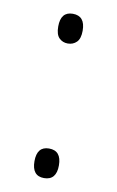

<svg xmlns="http://www.w3.org/2000/svg" viewBox="-68 -562 373 612"><g transform="rotate(10 119.0 -256.0)"><path d="M79.1 -38.1Q79.1 -85.9 118.2 -85.9Q158.2 -85.9 158.2 -38.1Q158.2 9.8 118.2 9.8Q79.1 9.8 79.1 -38.1ZM79.1 -474.1Q79.1 -522 118.2 -522Q158.2 -522 158.2 -474.1Q158.2 -448.2 146.7 -437Q135.3 -425.8 118.2 -425.8Q101.6 -425.8 90.3 -437Q79.1 -448.2 79.1 -474.1Z"/></g></svg>

Font: TypoPRO Open Sans
Style: Regular
Weight: 300
Foundry: Ascender Corporation
Version: Version 1.10